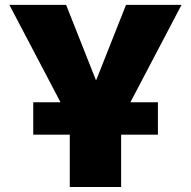

<svg xmlns="http://www.w3.org/2000/svg" viewBox="-20 -750 766 770"><path d="M17.6 -730.5H245.1L364.3 -429.7H366.2L485.4 -730.5H708L502.9 -339.8H613.3V-210H465.8V0H259.8V-210H113.3V-339.8H222.7Z"/></svg>

Font: GenEi M Gothic v2 Black
Style: Regular
Weight: 900
Version: Version 2.0